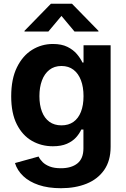

<svg xmlns="http://www.w3.org/2000/svg" viewBox="-20 -787 672 1023"><path d="M304.9 215.8Q236.7 215.8 186.1 198.6Q135.4 181.4 103.6 151.1Q71.8 120.8 59.8 81.8L185.6 47Q192.6 62.1 206.9 76.5Q221.2 90.9 245.1 100.2Q268.9 109.4 304.4 109.4Q360.3 109.4 392.4 83.7Q424.5 57.9 424.5 3.7V-96.7H413Q403.2 -74.7 384.7 -54.3Q366.1 -33.9 336.1 -20.8Q306 -7.7 261.7 -7.7Q200.3 -7.7 149.9 -36.6Q99.5 -65.5 69.6 -124.6Q39.7 -183.6 39.7 -273.8Q39.7 -366.2 70.2 -428.2Q100.6 -490.2 151.1 -521.5Q201.6 -552.7 262.1 -552.7Q308.3 -552.7 339.4 -537.2Q370.4 -521.8 389.8 -498.8Q409.1 -475.8 419.2 -454H425.1V-545.9H569.4V-4.6Q569.4 69.2 535.4 118.2Q501.4 167.2 441.8 191.5Q382.1 215.8 304.9 215.8ZM307.5 -119.1Q345.2 -119.1 371.3 -137.6Q397.5 -156.1 411.2 -191Q425 -225.9 425 -274.7Q425 -323.3 411.3 -359.3Q397.7 -395.4 371.5 -415.4Q345.4 -435.4 307.5 -435.4Q269.2 -435.4 243 -414.7Q216.7 -394 203.4 -357.9Q190 -321.7 190 -274.7Q190 -227.3 203.5 -192.2Q217 -157.1 243.2 -138.1Q269.4 -119.1 307.5 -119.1ZM237.8 -619.1H110.5V-622.7L251.3 -767.1H363.5L504.6 -622.7V-619.1H376.9L307.5 -702.2Z"/></svg>

Font: Inter Variable LoSnoCo
Style: Regular
Weight: 400
Designer: Rasmus Andersson
Foundry: rsms
Version: Version 4.000;git-a52131595; featfreeze: case,dlig,ss01,ss02